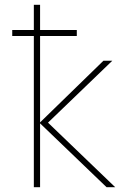

<svg xmlns="http://www.w3.org/2000/svg" viewBox="-20 -780 540 800"><path d="M147 0V-266L424 0H460L180 -269L448 -527H411L147 -270V-630H300V-655H147V-760H121V-655H31V-630H121V0Z"/></svg>

Font: Noto Sans Mono UI Condensed Thin
Style: Regular
Weight: 250
Width: 3
Designer: Monotype Design team
Foundry: Monotype Imaging Inc.
Version: 1.000